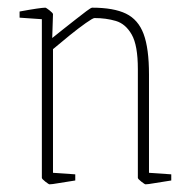

<svg xmlns="http://www.w3.org/2000/svg" viewBox="-20 -470 494 500"><path d="M109 10Q107 10 98 3Q89 -4 89 -7V-420L31 -424V-440Q58 -445 75 -447.5Q92 -450 98 -450Q100 -450 109 -443Q118 -436 118 -433L116 -371Q127 -380 143.5 -393Q160 -406 176.5 -419Q193 -432 205 -441Q217 -450 220 -450Q276 -450 308 -434.5Q340 -419 354 -381.5Q368 -344 368 -276V-20L426 -16V0Q399 4 382 7Q365 10 359 10Q357 10 348 3Q339 -4 339 -7V-290Q339 -352 323 -380Q307 -408 281.5 -415.5Q256 -423 226 -423Q222 -423 203.5 -410Q185 -397 161.5 -378Q138 -359 118 -342V-20L176 -16V0Q149 4 132 7Q115 10 109 10Z"/></svg>

Font: Grenze Gotisch Thin
Style: Regular
Weight: 100
Designer: Renata Polastri
Foundry: Omnibus-Type
Version: Version 1.001